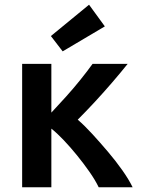

<svg xmlns="http://www.w3.org/2000/svg" viewBox="-20 -795 600 815"><path d="M74 0V-524H198V-317Q229 -350 260.5 -385Q292 -420 321 -456Q350 -492 373 -524H522Q494 -489 457.5 -446.5Q421 -404 383 -363Q345 -322 310 -287Q339 -262 372 -226Q405 -190 438.5 -150.5Q472 -111 499.5 -72Q527 -33 543 0H399Q384 -31 359.5 -66Q335 -101 307 -135.5Q279 -170 250.5 -200Q222 -230 198 -249V0ZM246 -577 196 -642 358 -775 425 -683Z"/></svg>

Font: Ubuntu Sans Mono SemiBold
Style: Regular
Weight: 600
Monospace: yes
Designer: Dalton Maag Ltd
Foundry: Dalton Maag Ltd
Version: Version 1.006